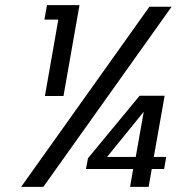

<svg xmlns="http://www.w3.org/2000/svg" viewBox="-20 -724 685 744"><path d="M152 -648 162 -704H288L226 -352H154L206 -648ZM645 -698 148 0H62L559 -698ZM616 -69H568L556 0H484L496 -69H313L321 -111L521 -353H618L576 -116H624ZM537 -291 395 -116H506Z"/></svg>

Font: Fz Poppins
Style: Italic
Weight: 400
Italic angle: -10°
Designer: Ninad Kale (Devanagari), Jonny Pinhorn (Latin)
Foundry: Indian Type Foundry
Version: Vit hóa bi Vntype.Com & FontZin.Com